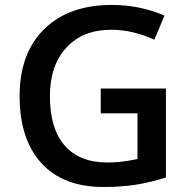

<svg xmlns="http://www.w3.org/2000/svg" viewBox="-20 -744 766 774"><path d="M386.2 -387.2H648.9V-28.8Q584.5 -7.8 525.1 1Q465.8 9.8 397 9.8Q234.9 9.8 147 -86.2Q59.1 -182.1 59.1 -356.9Q59.1 -529.3 158.2 -626.7Q257.3 -724.1 431.2 -724.1Q543 -724.1 643.1 -681.2L602.1 -584Q515.1 -624 428.2 -624Q314 -624 247.6 -552.2Q181.2 -480.5 181.2 -356Q181.2 -225.1 241 -157Q300.8 -88.9 413.1 -88.9Q469.7 -88.9 534.2 -103V-287.1H386.2Z"/></svg>

Font: Open Sans Semibold
Style: Regular
Weight: 600
Foundry: Ascender Corporation
Version: Version 1.10